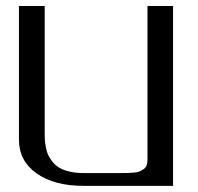

<svg xmlns="http://www.w3.org/2000/svg" viewBox="-20 -603 644 623"><path d="M541.5 -583.5V0H250Q156.2 0 98.9 -40.3Q41.5 -80.6 41.5 -149.9V-583.5H125V-172.9Q125 -159.7 125.5 -149.9Q126 -140.1 128.7 -125.5Q131.3 -110.8 136.2 -100.3Q141.1 -89.8 150.4 -78.1Q159.7 -66.4 172.4 -58.8Q185.1 -51.3 205.1 -46.4Q225.1 -41.5 250 -41.5H375Q388.7 -41.5 395.8 -41.7Q402.8 -42 414.6 -43Q426.3 -43.9 432.6 -46.6Q439 -49.3 445.8 -54Q452.6 -58.6 455.6 -65.9Q458.5 -73.2 458.5 -83.5V-583.5Z"/></svg>

Font: Gputeks
Style: Regular
Weight: 500
Version: Version 0.9